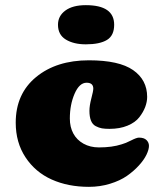

<svg xmlns="http://www.w3.org/2000/svg" viewBox="-20 -718 639 745"><path d="M342 -374Q342 -397 316 -397Q288 -397 269.5 -354.5Q251 -312 251 -258Q251 -225 264.5 -200Q278 -175 304 -160.5Q330 -146 364 -146Q415 -146 452 -158Q467 -162 488.5 -173Q510 -184 519 -184Q539 -184 548.5 -174.5Q558 -165 558 -152Q558 -138 548.5 -118Q539 -98 519 -76Q499 -54 472.5 -35.5Q446 -17 407 -5Q368 7 325 7Q244 7 180.5 -21.5Q117 -50 79 -107.5Q41 -165 41 -242Q41 -354 120 -419Q199 -484 325 -484Q442 -484 496.5 -446Q551 -408 551 -342Q551 -323 543.5 -303Q536 -283 520.5 -263Q505 -243 475 -230.5Q445 -218 405 -218Q387 -218 375.5 -220Q364 -222 351.5 -228.5Q339 -235 333 -250Q327 -265 327 -288Q327 -308 334.5 -336.5Q342 -365 342 -374ZM205 -622Q205 -656 233.5 -677Q262 -698 313 -698Q423 -698 423 -622Q423 -580 395 -563Q367 -546 313 -546Q266 -546 235.5 -564.5Q205 -583 205 -622Z"/></svg>

Font: Coiny 2.0
Style: Regular
Weight: 400
Version: Version 1.001 July 11, 2018